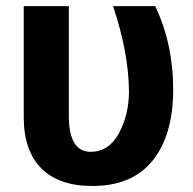

<svg xmlns="http://www.w3.org/2000/svg" viewBox="-20 -577 639 636"><path d="M58.6 -189.5V-556.6H208V-193.4Q208 -74.2 280.3 -74.2Q340.8 -74.2 374 -135.7Q407.2 -197.3 407.2 -274.4Q406.2 -402.3 354.5 -556.6H494.1Q553.7 -431.6 553.7 -280.8Q553.7 -129.9 485.8 -45.4Q418 39.1 286.1 39.1Q174.8 39.1 116.7 -19.5Q58.6 -78.1 58.6 -189.5Z"/></svg>

Font: GenEi M Gothic v2 Bold
Style: Regular
Weight: 700
Version: Version 2.0